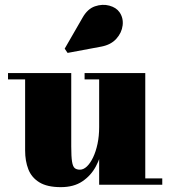

<svg xmlns="http://www.w3.org/2000/svg" viewBox="-20 -761 702 791"><path d="M230.5 10Q174.5 10 142.2 -9.8Q110 -29.5 96.8 -63.5Q83.5 -97.5 83.5 -141V-434H13V-460H273.5V-157.5Q273.5 -115.5 276.8 -95.2Q280 -75 287.8 -68.5Q295.5 -62 309.5 -62Q324 -62 338 -75.2Q352 -88.5 363.5 -112.5Q375 -136.5 381.8 -168.5Q388.5 -200.5 388.5 -237.5H412Q412 -199.5 403.5 -156.2Q395 -113 374.8 -75.2Q354.5 -37.5 319.2 -13.8Q284 10 230.5 10ZM388.5 0V-434H328.5V-460H578.5V-26H648.5V0ZM258.5 -543 246.5 -560.5 320 -688Q340.5 -724.5 371.2 -735Q402 -745.5 430.5 -737.8Q459 -730 472.5 -710.5Q489 -686.5 485.2 -656.2Q481.5 -626 459.2 -601.2Q437 -576.5 397.5 -569Z"/></svg>

Font: Bodoni Moda 9pt Black
Style: Regular
Weight: 900
Designer: Owen Earl
Foundry: indestructible type
Version: Version 2.005